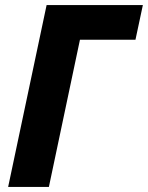

<svg xmlns="http://www.w3.org/2000/svg" viewBox="-20 -734 581 754"><path d="M12 0H172L294 -578H512L541 -714H163Z"/></svg>

Font: Noto Sans SemiCondensed ExtraBold
Style: Italic
Weight: 800
Width: 4
Italic angle: -12°
Designer: Monotype Design Team
Foundry: Monotype Imaging Inc.
Version: Version 2.013